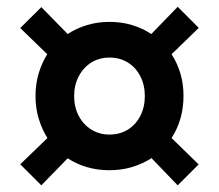

<svg xmlns="http://www.w3.org/2000/svg" viewBox="-20 -665 644 565"><path d="M564.5 -181.2 502.9 -119.6 425.8 -199.7Q399.4 -182.6 368.2 -173.3Q336.9 -164.1 301.8 -164.1Q267.1 -164.1 236.1 -173.1Q205.1 -182.1 179.2 -199.2L101.6 -119.6L39.6 -181.6L119.6 -258.8Q103 -285.2 93.8 -316.2Q84.5 -347.2 84.5 -382.3Q84.5 -417 93.5 -448Q102.5 -479 119.1 -505.4L39.6 -582.5L101.6 -644L179.2 -564.9Q205.1 -582 236.3 -591.3Q267.6 -600.6 302.2 -600.6Q337.4 -600.6 368.4 -591.3Q399.4 -582 425.3 -564.9L502.9 -645L564.9 -583L484.9 -505.4Q502 -479 511 -448.2Q520 -417.5 520 -382.8Q520 -347.7 511 -316.4Q502 -285.2 484.9 -258.8ZM302.2 -269Q332.5 -269 356 -283.4Q379.4 -297.9 392.8 -323.7Q406.2 -349.6 406.2 -382.3Q406.2 -415 392.8 -440.9Q379.4 -466.8 356 -481.2Q332.5 -495.6 302.2 -495.6Q272.5 -495.6 249 -481.2Q225.6 -466.8 211.9 -440.9Q198.2 -415 198.2 -382.3Q198.2 -349.6 211.7 -324Q225.1 -298.3 248.8 -283.7Q272.5 -269 302.2 -269Z"/></svg>

Font: Kumbh Sans ExtraBold
Style: Regular
Weight: 800
Version: Version 1.005